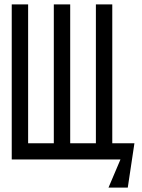

<svg xmlns="http://www.w3.org/2000/svg" viewBox="-20 -720 640 867"><path d="M33 0H524L470 127H557L587 -73H487V-700H413V-73H297V-700H223V-73H107V-700H33Z"/></svg>

Font: Fliege Mono Light
Style: Regular
Weight: 300
Version: Version 0.020;Glyphs 3.3 (3306)